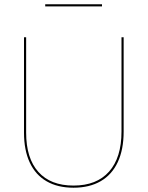

<svg xmlns="http://www.w3.org/2000/svg" viewBox="-20 -871 689 896"><path d="M92 -252V-697H102V-252Q102 -132.5 159 -68.8Q216 -5 323 -5Q431 -5 489 -70.2Q547 -135.5 547 -257V-697H557V-257Q557 -173.5 529.8 -114.8Q502.5 -56 450 -25.5Q397.5 5 323 5Q249.5 5 197.8 -24.8Q146 -54.5 119 -112.2Q92 -170 92 -252ZM191 -851H456V-841H191Z"/></svg>

Font: HK Grotesk Thin
Style: Regular
Weight: 100
Designer: Alfredo Marco Pradil
Foundry: Hanken Design Co.
Version: Version 3.001